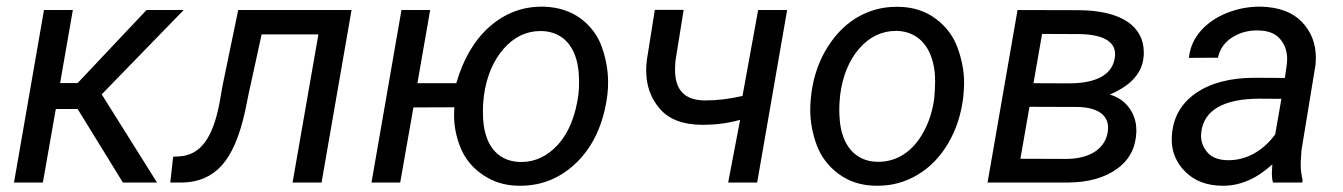

<svg xmlns="http://www.w3.org/2000/svg" viewBox="-20 -559 4113 588"><path d="M356.4 0H460.9L291.5 -270L542.5 -528.3H428.7L217.8 -304.7H164.1L203.1 -528.3H114.7L22.9 0H111.3L150.9 -225.1H217.8Z M709.5 -528.3 661.6 -296.9 652.8 -246.6C631.8 -133.3 592.3 -84 529.3 -80.1L510.3 -79.1L501.5 0H539.6C587.9 -1 627.9 -18.1 658.7 -51.8C689.5 -85.4 713.9 -141.6 731 -220.2L741.7 -272.9L781.2 -453.6H955.1L876 0H964.8L1056.6 -528.3Z M1297.4 -528.3H1209.5L1117.7 0H1205.6L1246.1 -230L1371.6 -230.5C1371.1 -222.2 1370.6 -213.9 1370.6 -206.1C1370.6 -171.9 1377.4 -138.2 1391.1 -105C1404.8 -72.3 1427.2 -44.9 1459 -23.4C1490.2 -2 1526.4 9.3 1567.4 9.8C1569.8 9.8 1571.8 9.8 1573.7 9.8C1641.6 9.8 1699.7 -15.1 1749 -64.5C1798.3 -114.3 1828.6 -181.6 1839.8 -266.1L1840.3 -270.5C1841.8 -283.2 1842.3 -295.4 1842.3 -307.6C1842.3 -342.8 1835.9 -377.9 1823.7 -413.6C1811.5 -449.2 1789.6 -478.5 1758.8 -502C1727.5 -524.9 1689.9 -537.1 1645.5 -538.6C1643.1 -538.6 1640.6 -538.6 1638.7 -538.6C1579.1 -538.6 1525.9 -518.1 1479.5 -477.5C1433.1 -436.5 1398.9 -378.9 1377.4 -304.2H1258.3ZM1461.9 -265.6C1470.2 -325.7 1490.7 -373.5 1522.5 -409.7C1554.2 -445.8 1591.8 -463.9 1634.8 -463.9C1636.7 -463.9 1638.7 -463.9 1640.6 -463.9C1707 -461.4 1746.6 -412.6 1752.4 -334.5C1752.9 -325.2 1753.4 -315.9 1753.4 -307.1C1753.4 -294.4 1752.9 -282.2 1751.5 -270C1742.7 -204.6 1722.2 -153.8 1689.9 -117.2C1657.2 -81.1 1619.6 -63 1577.1 -63C1575.2 -63 1573.2 -63 1571.3 -63C1499.5 -65.4 1459 -120.6 1459 -212.4C1459 -214.8 1459 -217.3 1459 -219.7C1459 -231.9 1459.5 -243.7 1460.9 -254.9Z M2390.6 -528.3H2301.8L2253.9 -265.1C2213.4 -255.9 2176.3 -251.5 2143.1 -251.5C2139.6 -251.5 2136.2 -251.5 2133.3 -251.5C2082 -253.4 2053.7 -278.3 2048.3 -326.7C2047.4 -333.5 2047.4 -340.3 2047.4 -347.2C2047.4 -356 2047.9 -364.7 2048.8 -374L2073.7 -528.8H1985.4L1960.9 -374.5C1959.5 -363.3 1959 -353 1959 -342.8C1959 -297.4 1972.7 -258.3 2000.5 -226.1C2028.3 -193.8 2070.8 -177.2 2128.9 -176.8C2130.9 -176.8 2133.3 -176.8 2135.7 -176.8C2171.9 -176.8 2209 -181.6 2246.6 -191.9L2210 0H2298.8Z M2731.4 -538.1C2729 -538.1 2726.6 -538.1 2724.1 -538.1C2680.2 -538.1 2639.2 -526.4 2601.1 -503.4C2563.5 -480 2532.2 -446.3 2507.3 -402.8C2482.4 -359.4 2467.8 -310.1 2462.9 -255.4C2461.9 -244.6 2461.4 -233.9 2461.4 -223.1C2461.4 -187 2467.8 -151.4 2481 -115.2C2494.1 -79.6 2516.6 -49.8 2548.3 -26.4C2580.1 -2.9 2617.7 9.3 2661.6 9.8C2664.1 9.8 2666.5 9.8 2668.9 9.8C2712.4 9.8 2752.9 -1.5 2790.5 -23.9C2828.1 -46.4 2859.4 -78.6 2883.8 -120.1C2908.2 -161.6 2923.3 -208 2929.7 -259.3L2930.7 -270C2931.6 -281.7 2932.6 -293.5 2932.6 -305.2C2932.6 -340.3 2925.8 -376.5 2912.6 -412.6C2899.4 -448.7 2877 -478.5 2845.2 -502C2813.5 -525.4 2775.9 -537.6 2731.4 -538.1ZM2552.7 -266.1C2560.1 -325.7 2579.6 -373.5 2611.3 -410.2C2642.6 -446.3 2680.7 -464.4 2724.6 -464.4C2725.6 -464.4 2727.1 -464.4 2728 -464.4C2793.9 -461.9 2835 -413.6 2842.8 -335C2843.3 -327.1 2843.8 -318.4 2843.8 -309.1C2843.8 -294.4 2842.8 -277.8 2841.3 -259.3C2836.4 -221.2 2825.7 -186.5 2808.6 -155.3C2774.9 -92.8 2724.6 -63.5 2670.4 -63.5C2668.5 -63.5 2667 -63.5 2665 -63.5C2599.1 -65.4 2558.1 -114.3 2551.8 -190.9C2550.8 -202.1 2550.3 -212.9 2550.3 -223.6C2550.3 -234.4 2550.8 -244.6 2551.8 -254.9Z M3250.5 0C3313.5 -0.5 3363.3 -14.6 3400.9 -42C3438.5 -68.8 3458 -106.4 3460 -153.8C3460 -156.2 3460 -158.2 3460 -160.6C3460 -185.1 3453.1 -207.5 3439 -227.5C3424.8 -247.6 3404.8 -261.7 3378.9 -269.5C3444.8 -297.4 3479 -336.9 3482.4 -387.2C3482.9 -391.1 3482.9 -395 3482.9 -398.4C3482.9 -478.5 3414.1 -527.3 3282.7 -527.8L3096.2 -528.3L3004.4 0ZM3171.4 -455.1 3289.1 -454.6C3359.4 -452.6 3395 -431.6 3395 -392.6C3395 -389.2 3394.5 -385.7 3394 -381.8C3386.7 -331.1 3338.9 -303.7 3253.4 -303.7L3145 -304.2ZM3282.7 -231.4C3345.7 -229.5 3373.5 -203.6 3373.5 -168C3373.5 -164.1 3373 -160.2 3372.6 -156.2C3365.2 -103.5 3317.4 -72.3 3244.6 -72.3L3105 -72.8L3132.8 -231.9Z M3968.3 0 3969.2 -8.3C3965.3 -23.9 3963.4 -39.1 3963.4 -54.7C3963.4 -57.1 3963.4 -59.1 3963.4 -61.5L3965.8 -99.1L4008.8 -360.8C4009.3 -368.2 4009.8 -375.5 4009.8 -382.3C4009.8 -425.3 3995.6 -461.9 3967.3 -491.7C3938.5 -521.5 3897 -537.1 3841.8 -538.6C3840.3 -538.6 3838.4 -538.6 3836.9 -538.6C3803.2 -538.6 3770 -532.2 3737.8 -519.5C3705.1 -506.3 3678.2 -488.3 3657.2 -464.4C3636.2 -440.4 3624 -412.6 3621.1 -381.8L3710 -382.3C3715.3 -407.7 3729 -428.2 3752 -443.4C3774.9 -458.5 3800.8 -465.8 3829.6 -465.8C3830.6 -465.8 3831.5 -465.8 3833 -465.8C3863.8 -465.3 3886.2 -456.5 3900.4 -439.5C3914.6 -422.9 3921.9 -402.3 3921.9 -378.4C3921.9 -373 3921.4 -367.7 3920.9 -362.3L3915 -320.3L3822.8 -320.8C3748 -320.8 3688 -305.2 3642.6 -273.9C3596.7 -242.2 3572.3 -198.7 3568.8 -142.6C3568.8 -139.2 3568.4 -135.7 3568.4 -131.8C3568.4 -93.3 3582.5 -60.1 3610.4 -32.7C3638.2 -4.9 3675.8 9.3 3722.2 9.8C3723.6 9.8 3725.1 9.8 3726.6 9.8C3779.3 9.8 3829.1 -12.2 3876.5 -55.7L3875 -27.8C3875 -18.6 3876 -9.3 3878.4 0ZM3739.7 -68.4C3711.9 -68.8 3691.4 -76.7 3678.2 -91.8C3665 -106.9 3658.2 -124 3658.2 -143.6C3658.2 -147.5 3658.7 -151.4 3659.2 -155.8C3667 -220.2 3726.1 -256.8 3837.4 -256.8L3904.3 -256.3L3885.3 -147.5C3848.6 -97.2 3797.4 -68.4 3743.7 -68.4C3742.2 -68.4 3741.2 -68.4 3739.7 -68.4Z"/></svg>

Font: Roboto
Style: Italic
Weight: 400
Italic angle: -12°
Designer: Google
Version: Version 2.137; 2017